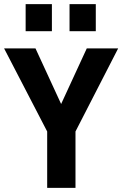

<svg xmlns="http://www.w3.org/2000/svg" viewBox="-20 -916 597 936"><path d="M210 0V-275L0 -680H153L278 -409L403 -680H556L348 -275V0ZM319 -764V-896H447V-764ZM105 -764V-896H233V-764Z"/></svg>

Font: Titillium Web SemiBold
Style: Regular
Weight: 600
Designer: Mohamed Gaber, Accademia di Belle Arti di Urbino
Foundry: Kief Type Foundry, Accademia di Belle Arti di Urbino
Version: Version 3.000; ttfautohint (v1.8.4)